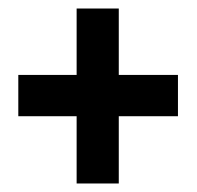

<svg xmlns="http://www.w3.org/2000/svg" viewBox="-20 -518 462 451"><path d="M160 -87V-245H23V-342H160V-498H259V-342H398V-245H259V-87Z"/></svg>

Font: Stick No Bills ExtraLight SemiBold
Style: Regular
Weight: 600
Version: Version 2.000